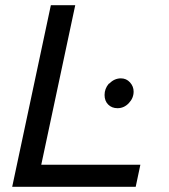

<svg xmlns="http://www.w3.org/2000/svg" viewBox="-20 -720 652 740"><path d="M27 0ZM27 0 176 -700H270L139 -85H521L503 0ZM433 -303Q411 -303 397 -317Q383 -331 383 -354Q383 -378 399 -397L401 -398Q421 -418 446 -418Q467 -418 481 -402.5Q495 -387 495 -367Q495 -342 476.5 -322.5Q458 -303 433 -303Z"/></svg>

Font: Rosa Sans
Style: Italic
Weight: 400
Italic angle: -12°
Designer: Pentagram / MCKL
Foundry: Pentagram / MCKL
Version: Version 1.005;September 16, 2019;FontCreator 11.5.0.2425 64-